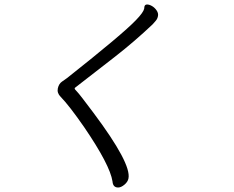

<svg xmlns="http://www.w3.org/2000/svg" viewBox="-20 -777 1040 855"><path d="M623 -747Q625 -757 635 -757Q645 -757 657 -750Q669 -743 677.5 -730.5Q686 -718 683.5 -705.5Q681 -693 674 -685Q667 -677 660 -669Q580 -593 491.5 -524Q403 -455 315 -387Q313 -386 312.5 -383Q312 -380 323 -369Q334 -358 396 -275Q566 -48 552 18Q549 33 534 45.5Q519 58 506 58Q483 58 481 31Q470 -42 354 -212Q288 -307 250 -346Q233 -363 237.5 -383.5Q242 -404 256 -413.5Q270 -423 278 -429Q527 -626 585 -687Q618 -721 622 -738Z"/></svg>

Font: LXGW Bright GB
Style: Italic
Weight: 400
Italic angle: -12°
Designer: Christian Thalmann (Catharsis Fonts)
Foundry: LXGW / Christian Thalmann (Catharsis Fonts) / Fontworks Inc.
Version: Version 5.510